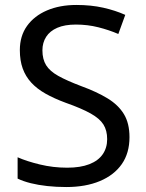

<svg xmlns="http://www.w3.org/2000/svg" viewBox="-20 -795 589 774"><path d="M502 -242Q502 -178 471 -133.5Q440 -89 382.5 -65Q325 -41 247 -41Q207 -41 170.5 -45Q134 -49 104 -56.5Q74 -64 51 -75V-161Q87 -145 140.5 -132Q194 -119 251 -119Q304 -119 340 -133Q376 -147 394 -173Q412 -199 412 -234Q412 -269 397 -293Q382 -317 345.5 -337.5Q309 -358 244 -381Q198 -398 163.5 -417.5Q129 -437 106 -462Q83 -487 71.5 -519Q60 -551 60 -593Q60 -650 89 -690.5Q118 -731 169.5 -753Q221 -775 288 -775Q347 -775 396 -764Q445 -753 485 -735L457 -658Q420 -674 376.5 -685Q333 -696 286 -696Q241 -696 211 -683Q181 -670 166 -646.5Q151 -623 151 -592Q151 -556 166 -532Q181 -508 215 -489Q249 -470 307 -448Q370 -425 413.5 -398.5Q457 -372 479.5 -335Q502 -298 502 -242Z"/></svg>

Font: Noto Sans Tamil UI
Style: Regular
Weight: 400
Designer: Jelle Bosma - Monotype Design Team
Foundry: Monotype Imaging Inc.
Version: Version 2.004